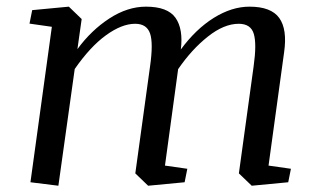

<svg xmlns="http://www.w3.org/2000/svg" viewBox="-20 -561 984 591"><path d="M548.3 0 436 10.7 396.5 -27.3 441.9 -356.9Q452.1 -428.2 441.9 -458Q431.6 -487.8 396 -487.8Q355 -487.8 306.4 -452.6Q257.8 -417.5 210 -348.6L159.7 10.7L73.7 0L139.6 -478.5L70.8 -488.3L79.1 -529.8L191.9 -540.5L231.4 -502.4L218.3 -409.7Q260.7 -467.8 316.7 -504.2Q372.6 -540.5 429.2 -540.5Q496.1 -540.5 520.3 -506.1Q544.4 -471.7 536.6 -408.7Q582.5 -471.2 637.9 -505.9Q693.4 -540.5 748 -540.5Q814.5 -540.5 839.6 -505.6Q864.7 -470.7 854.5 -399.9L806.6 -51.3L875.5 -41.5L867.2 0L754.9 10.7L715.3 -27.3L760.7 -356.9Q770.5 -425.8 761.2 -456.8Q752 -487.8 714.8 -487.8Q669.4 -487.8 619.6 -448.2Q569.8 -408.7 528.3 -348.1L487.8 -51.3L556.6 -41.5Z"/></svg>

Font: Noticia Text
Style: Italic
Weight: 400
Italic angle: -8°
Designer: JM Sole
Foundry: JM Sole
Version: Version 1.003